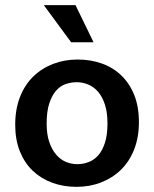

<svg xmlns="http://www.w3.org/2000/svg" viewBox="-20 -715 598 745"><path d="M519 -241Q519 -182 500.5 -135Q482 -88 449 -56Q416 -24 372 -7Q328 10 277 10Q226 10 182.5 -6Q139 -22 107 -52.5Q75 -83 57 -128Q39 -173 39 -231Q39 -291 57.5 -338.5Q76 -386 109 -418Q142 -450 186 -467Q230 -484 281 -484Q332 -484 375.5 -468.5Q419 -453 451 -422Q483 -391 501 -346Q519 -301 519 -241ZM397 -236Q397 -279 387 -309.5Q377 -340 360.5 -359Q344 -378 322.5 -387Q301 -396 278 -396Q255 -396 234 -388.5Q213 -381 197 -362.5Q181 -344 171 -313Q161 -282 161 -236Q161 -194 171 -164.5Q181 -135 197.5 -115.5Q214 -96 235.5 -87Q257 -78 280 -78Q302 -78 323.5 -86Q345 -94 361 -112Q377 -130 387 -160.5Q397 -191 397 -236ZM150 -695H273L343 -551H256Z"/></svg>

Font: Mukta Vaani SemiBold
Style: Regular
Weight: 600
Designer: Noopur Datye, Girish Dalvi, Yashodeep Gholap, Pallavi Karambelkar
Foundry: Ek Type
Version: Version 2.538;PS 1.000;hotconv 16.6.51;makeotf.lib2.5.65220;